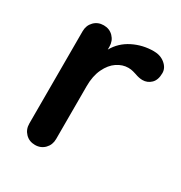

<svg xmlns="http://www.w3.org/2000/svg" viewBox="-134 -644 703 744"><g transform="rotate(30 217.0 -272.5)"><path d="M414 -488Q414 -457 398 -441.5Q382 -426 360 -426Q345 -426 326 -433Q323 -434 312.5 -437Q302 -440 290 -440Q264 -440 240 -424Q216 -408 200.5 -375.5Q185 -343 185 -298V-61Q185 -35 168 -17.5Q151 0 125 0Q99 0 82 -17.5Q65 -35 65 -61V-474Q65 -500 82 -517.5Q99 -535 125 -535Q151 -535 168 -517.5Q185 -500 185 -474V-461Q208 -502 251 -523.5Q294 -545 343 -545Q373 -545 393.5 -528Q414 -511 414 -488Z"/></g></svg>

Font: Quicksand
Style: Bold
Weight: 700
Version: Version 3.000